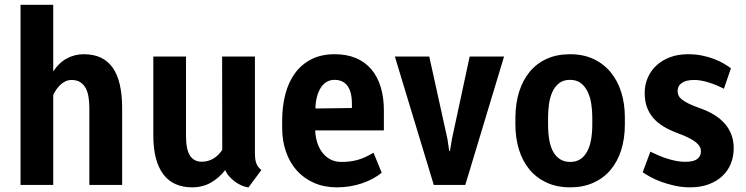

<svg xmlns="http://www.w3.org/2000/svg" viewBox="-20 -782 3156 812"><path d="M205.1 -761.7V-479.5Q228 -515.6 261.5 -534.2Q294.9 -552.7 335 -552.7Q416 -552.7 456.3 -496.1Q496.6 -439.5 496.6 -324.2V0H357.9V-325.2Q357.9 -348.1 354.7 -369.6Q351.6 -391.1 343.3 -407.5Q335 -423.8 320.3 -433.8Q305.7 -443.8 282.7 -443.8Q269.5 -443.8 257.8 -438.5Q246.1 -433.1 236.3 -424.3Q226.6 -415.5 218.8 -404.1Q210.9 -392.6 205.1 -380.4V0H66.9V-761.7Z M932.6 -63Q906.2 -28.8 871.3 -9.3Q836.4 10.3 792.5 10.3Q753.9 10.3 723.4 -2.9Q692.9 -16.1 671.9 -43.2Q650.9 -70.3 639.6 -111.6Q628.4 -152.8 628.4 -209.5V-543H766.6V-208.5Q766.6 -149.9 783.4 -124Q800.3 -98.1 833.5 -98.1Q848.1 -98.1 861.1 -102.1Q874 -106 884.8 -112.8Q895.5 -119.6 904.3 -128.7Q913.1 -137.7 919.9 -147.9L919.4 -543H1058.1V-136.7Q1058.1 -121.1 1059.6 -110.1Q1061 -99.1 1064.2 -90.8Q1067.4 -82.5 1072.5 -75.9Q1077.6 -69.3 1085.4 -63L1030.8 10.7Q1016.1 8.8 1000.7 2Q985.4 -4.9 971.9 -15.1Q958.5 -25.4 948 -37.6Q937.5 -49.8 932.6 -63Z M1405.3 10.3Q1351.6 10.3 1308.8 -8.3Q1266.1 -26.9 1235.8 -60.3Q1205.6 -93.8 1189.5 -140.1Q1173.3 -186.5 1173.3 -241.7V-271.5Q1173.3 -332 1186.8 -383.5Q1200.2 -435.1 1227.8 -472.7Q1255.4 -510.3 1297.1 -531.5Q1338.9 -552.7 1395.5 -552.7Q1445.8 -552.7 1484.6 -536.6Q1523.4 -520.5 1549.8 -489.7Q1576.2 -459 1589.8 -414.8Q1603.5 -370.6 1603.5 -314.5V-230.5H1356H1313Q1314 -203.6 1321.5 -179.4Q1329.1 -155.3 1343.3 -136.7Q1357.4 -118.2 1378.2 -107.4Q1398.9 -96.7 1425.8 -97.2Q1444.8 -97.2 1461.4 -99.4Q1478 -101.6 1493.9 -106.2Q1509.8 -110.8 1525.9 -118.2Q1542 -125.5 1559.6 -136.2L1594.2 -51.8Q1577.6 -37.6 1556.6 -26.4Q1535.6 -15.1 1511.2 -6.8Q1486.8 1.5 1460 5.9Q1433.1 10.3 1405.3 10.3ZM1394.5 -444.3Q1376 -444.3 1361.3 -435.5Q1346.7 -426.8 1336.7 -411.1Q1326.7 -395.5 1320.8 -374Q1314.9 -352.5 1314 -327.1V-325.7Q1314 -323.7 1314.5 -323.2L1468.3 -325.2V-342.3Q1468.3 -393.6 1449.5 -418.9Q1430.7 -444.3 1394.5 -444.3Z M1872.1 -195.3 1879.9 -143.1H1882.8L1891.6 -195.3L1966.3 -543H2111.8L1947.8 0H1814.5L1649.9 -543H1795.4Z M2159.7 -286.1Q2160.2 -345.7 2175.8 -394.8Q2191.4 -443.8 2220.7 -479Q2250 -514.2 2292.7 -533.4Q2335.4 -552.7 2390.6 -552.7Q2446.8 -552.7 2490 -532.5Q2533.2 -512.2 2562.7 -476.3Q2592.3 -440.4 2607.4 -391.8Q2622.6 -343.3 2622.6 -286.1V-255.4Q2622.6 -195.3 2606.9 -146.5Q2591.3 -97.7 2561.5 -62.7Q2531.7 -27.8 2488.8 -8.8Q2445.8 10.3 2391.6 10.3Q2335 10.3 2291.7 -9.8Q2248.5 -29.8 2219.2 -65.2Q2189.9 -100.6 2174.8 -149.2Q2159.7 -197.8 2159.7 -255.4ZM2297.9 -255.4Q2297.9 -219.2 2303 -189.9Q2308.1 -160.6 2319.6 -140.1Q2331.1 -119.6 2348.9 -108.4Q2366.7 -97.2 2391.6 -97.2Q2416 -97.2 2433.6 -108.4Q2451.2 -119.6 2462.6 -140.4Q2474.1 -161.1 2479.5 -190.2Q2484.9 -219.2 2484.9 -255.4V-286.1Q2484.9 -314.9 2480.5 -343.3Q2476.1 -371.6 2465.3 -394Q2454.6 -416.5 2436.5 -430.4Q2418.5 -444.3 2390.6 -444.3Q2362.3 -444.3 2344.2 -429.9Q2326.2 -415.5 2315.9 -392.8Q2305.7 -370.1 2301.8 -341.8Q2297.9 -313.5 2297.9 -286.1Z M2944.3 -142.1Q2944.3 -152.8 2939 -162.4Q2933.6 -171.9 2921.9 -181.2Q2910.2 -190.4 2890.9 -200Q2871.6 -209.5 2843.8 -219.7Q2811 -231.9 2785.4 -247.6Q2759.8 -263.2 2742.2 -283.7Q2724.6 -304.2 2715.6 -330.1Q2706.5 -356 2706.5 -389.2Q2706.5 -423.8 2719.7 -453.9Q2732.9 -483.9 2756.8 -505.9Q2780.8 -527.8 2814.5 -540.3Q2848.1 -552.7 2889.6 -552.7Q2921.4 -552.7 2949 -547.1Q2976.6 -541.5 2999.5 -532.7Q3022.5 -523.9 3040.5 -513.4Q3058.6 -502.9 3071.3 -493.2L3041.5 -406.7Q3010.3 -422.9 2977.1 -433.3Q2943.8 -443.8 2915.5 -443.8Q2881.8 -443.8 2863.8 -431.4Q2845.7 -418.9 2845.7 -397Q2845.7 -387.2 2849.6 -378.4Q2853.5 -369.6 2864 -361.1Q2874.5 -352.5 2893.1 -343.5Q2911.6 -334.5 2940.9 -324.2Q2973.1 -313 2999.5 -296.9Q3025.9 -280.8 3044.4 -260Q3063 -239.3 3073 -213.1Q3083 -187 3083 -155.3Q3083 -120.1 3070.8 -89.8Q3058.6 -59.6 3034.9 -37.4Q3011.2 -15.1 2976.8 -2.4Q2942.4 10.3 2898.4 10.3Q2865.2 10.3 2834 3.4Q2802.7 -3.4 2776.4 -13.2Q2750 -22.9 2729.7 -34.2Q2709.5 -45.4 2698.2 -53.7L2730.5 -140.6Q2746.1 -132.8 2764.4 -125Q2782.7 -117.2 2801.8 -111.1Q2820.8 -105 2840.1 -101.3Q2859.4 -97.7 2877.9 -97.7Q2913.1 -97.7 2928.7 -109.4Q2944.3 -121.1 2944.3 -142.1Z"/></svg>

Font: Ufes Sans
Style: Bold
Weight: 700
Designer: Ricardo Esteves & Filipe Motta
Foundry: ProDesignUfes - Ricardo Esteves, Filipe Motta (This is a derivative work, based on Roboto family, by Christian Robertson
Version: Version 2.0